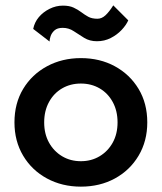

<svg xmlns="http://www.w3.org/2000/svg" viewBox="-20 -687 604 717"><path d="M34 -230Q34 -160 66.5 -105.5Q99 -51 155.5 -20.5Q212 10 282 10Q353 10 409 -20.5Q465 -51 497.5 -105.5Q530 -160 530 -230Q530 -301 497.5 -355Q465 -409 409 -439.5Q353 -470 282 -470Q212 -470 155.5 -439.5Q99 -409 66.5 -355Q34 -301 34 -230ZM145 -230Q145 -273 163 -306Q181 -339 212 -357Q243 -375 282 -375Q321 -375 352 -357Q383 -339 401 -306Q419 -273 419 -230Q419 -187 401 -154.5Q383 -122 352 -103.5Q321 -85 282 -85Q243 -85 212 -103.5Q181 -122 163 -154.5Q145 -187 145 -230ZM104 -579 165 -532Q165 -540 169 -552Q173 -564 183.5 -573.5Q194 -583 214 -583Q237 -583 255.5 -570.5Q274 -558 294.5 -545.5Q315 -533 342 -533Q370 -533 393.5 -545Q417 -557 434 -575Q451 -593 459 -611L403 -667Q388 -643 374 -630Q360 -617 344 -617Q323 -617 309.5 -624.5Q296 -632 283.5 -641.5Q271 -651 255 -658.5Q239 -666 215 -666Q189 -666 165 -654Q141 -642 125 -623Q109 -604 104 -579Z"/></svg>

Font: Jost Medium
Style: Regular
Weight: 500
Version: Version 3.710